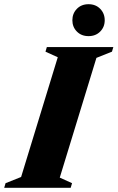

<svg xmlns="http://www.w3.org/2000/svg" viewBox="-55 -894 560 914"><path d="M220 -621.5 161.5 -648 168 -670H484.5L478 -648L404 -618.5L229.5 -48.5L288 -22L281.5 0H-35L-28.5 -22L45.5 -51.5ZM366.5 -722Q332.5 -722 311 -743.8Q289.5 -765.5 289.5 -797.5Q289.5 -830 311 -852Q332.5 -874 366.5 -874Q400.5 -874 422 -852Q443.5 -830 443.5 -797.5Q443.5 -765.5 422 -743.8Q400.5 -722 366.5 -722Z"/></svg>

Font: Newsreader 16pt ExtraBold
Style: Italic
Weight: 800
Italic angle: -17°
Designer: Hugues Gentile
Foundry: Production Type
Version: Version 1.003; ttfautohint (v1.8.3)